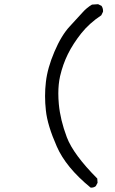

<svg xmlns="http://www.w3.org/2000/svg" viewBox="-20 -822 540 905"><path d="M196.3 -300.8Q203.6 -231.4 247.6 -131.8Q290.5 -33.2 406.7 62Q408.2 62.5 409.2 62.5Q422.9 62.5 431.6 55.2L439.9 39.6L438.5 19.5Q325.7 -93.8 294.9 -175.3Q264.2 -256.8 257.3 -331.1Q254.9 -357.4 254.9 -381.3Q254.9 -425.8 263.2 -462.9Q276.4 -519.5 300.3 -567.6Q324.2 -615.7 362.8 -664.6Q400.9 -712.4 457.5 -750L465.3 -766.1Q465.8 -768.1 465.8 -769.5Q465.8 -783.7 458.5 -794.4L442.4 -802.2L413.6 -800.3Q388.7 -785.6 368.9 -763.2Q349.1 -740.7 309.3 -698.2Q269.5 -655.8 236.6 -578.4Q203.6 -501 196.3 -435.5Q192.4 -402.8 192.4 -369.1Q192.4 -335.4 196.3 -300.8Z"/></svg>

Font: NaikaiFont
Style: Light
Weight: 300
Version: Version 1.89